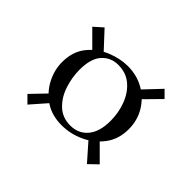

<svg xmlns="http://www.w3.org/2000/svg" viewBox="-85 -494 584 584"><g transform="rotate(45 207.0 -202.0)"><path d="M128 -93 78 -36 55 -59 108 -114ZM104 -289 50 -343 78 -368 130 -312ZM307 -118 362 -63 334 -36 282 -95ZM287 -310 339 -365 361 -343 308 -289ZM196 -65Q153 -65 123 -85.5Q93 -106 77 -137.5Q61 -169 61 -202Q61 -247 84.5 -276.5Q108 -306 143 -320.5Q178 -335 211 -335Q250 -335 281 -317.5Q312 -300 330.5 -269.5Q349 -239 349 -201Q349 -158 326 -127.5Q303 -97 268 -81Q233 -65 196 -65ZM215 -83Q250 -83 271 -108Q292 -133 292 -180Q292 -215 280 -246.5Q268 -278 245 -297.5Q222 -317 188 -317Q156 -317 135.5 -294Q115 -271 115 -223Q115 -191 125.5 -158.5Q136 -126 158.5 -104.5Q181 -83 215 -83Z"/></g></svg>

Font: Cormorant Light
Style: Regular
Weight: 400
Version: Version 4.000